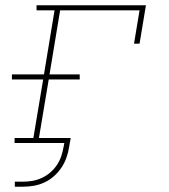

<svg xmlns="http://www.w3.org/2000/svg" viewBox="-20 -540 640 725"><path d="M36 165V146H67Q84 146 102 143Q120 140 137.5 132Q155 124 169.5 111.5Q184 99 194.5 83.5Q205 68 211 50.5Q217 33 220 15L223 0H35V-19H106L143 -240H25V-259H146L186 -501H118V-520H531L507 -375H486L507 -501H207L167 -259H281V-240H164L127 -19H247L241 15Q238 35 231 55Q224 75 212 93Q200 111 183.5 125.5Q167 140 147.5 149Q128 158 107.5 161.5Q87 165 67 165Z"/></svg>

Font: Iosevka Etoile Thin Oblique
Style: Regular
Weight: 100
Italic angle: -9°
Designer: Belleve Invis
Foundry: Belleve Invis
Version: Version 15.5.2; ttfautohint (v1.8.4)